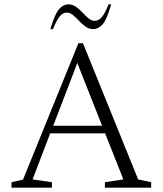

<svg xmlns="http://www.w3.org/2000/svg" viewBox="-20 -864 749 884"><path d="M33 0V-25L86 -37L341 -665H362L616 -38L676 -25V0H463V-25L548 -38L464 -250H211L130 -38L219 -25V0ZM225 -285H450L336 -574ZM212 -730Q232 -799 251.5 -821.5Q271 -844 296 -844Q314 -844 330 -832.5Q346 -821 360 -806Q374 -791 388 -779.5Q402 -768 416 -768Q435 -768 449.5 -786Q464 -804 480 -844H492Q472 -774 452.5 -752Q433 -730 408 -730Q390 -730 374 -741.5Q358 -753 344 -768Q330 -783 316 -794.5Q302 -806 288 -806Q269 -806 254.5 -788Q240 -770 224 -730Z"/></svg>

Font: Spectral ExtraLight
Style: Regular
Weight: 275
Designer: Jean-Baptiste Levee
Foundry: Production Type
Version: Version 2.001